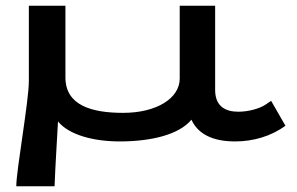

<svg xmlns="http://www.w3.org/2000/svg" viewBox="-20 -485 1040 672"><path d="M37 167H171C174 87 179 17 183 -60C221 -13 307 10 399 10C510 10 607 -14 650 -66C673 -16 724 10 803 10C866 10 929 -8 979 -45L929 -132L908 -118C890 -106 852 -94 814 -94C770 -94 733 -112 733 -170V-465H609V-210C609 -141 528 -90 411 -90C303 -90 209 -115 209 -214V-465H81V-202C81 -130 37 110 37 167Z"/></svg>

Font: Inconsolata UltraExpanded
Style: Bold
Weight: 700
Width: 9
Monospace: yes
Designer: Raph Levien, Cyreal, Brenton Simpson
Foundry: Raph Levien, Cyreal, Google
Version: Version 3.100